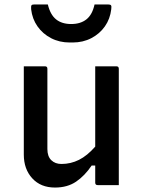

<svg xmlns="http://www.w3.org/2000/svg" viewBox="-20 -832 640 863"><path d="M182 -534Q193 -534 193 -523V-162Q193 -129 210.5 -112Q228 -95 256 -95Q298 -95 335 -113.5Q372 -132 408 -173V-534H503Q514 -534 514 -523V0H419Q408 0 408 -11V-88H392Q361 -42 322 -15.5Q283 11 227 11Q163 11 125 -30.5Q87 -72 87 -137V-534ZM300 -724Q342 -724 368.5 -745Q395 -766 405 -812H466Q476 -812 479 -808Q482 -804 480 -790Q475 -747 451.5 -713.5Q428 -680 390.5 -660.5Q353 -641 307 -641H293Q247 -641 209.5 -660.5Q172 -680 148.5 -713.5Q125 -747 120 -790Q119 -804 121.5 -808Q124 -812 134 -812H195Q206 -766 232 -745Q258 -724 300 -724Z"/></svg>

Font: Recursive Sn Lnr St Med
Style: Regular
Weight: 500
Version: Version 1.085;hotconv 1.1.0;makeotfexe 2.6.0; ttfautohint (v